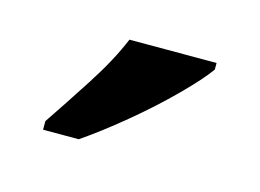

<svg xmlns="http://www.w3.org/2000/svg" viewBox="-40 -827 380 281"><g transform="rotate(15 150.0 -686.0)"><path d="M40 -619Q61 -650 87.5 -691Q114 -732 128 -766H260V-756Q248 -739 219.5 -710.5Q191 -682 156.5 -653.5Q122 -625 94 -606H40Z"/></g></svg>

Font: Noto Serif Sinhala SemiCondensed SemiBold
Style: Regular
Weight: 600
Width: 4
Designer: Jelle Bosma - Monotype Design Team
Foundry: Monotype Imaging Inc.
Version: Version 2.007; ttfautohint (v1.8.4.7-5d5b)